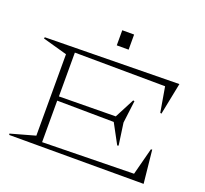

<svg xmlns="http://www.w3.org/2000/svg" viewBox="-133 -949 1182 1108"><g transform="rotate(20 457.5 -395.5)"><path d="M27.8 -7.8 178.2 -49.8V-549.8L27.8 -591.8L29.8 -600.1L852.1 -611.8L813 -416L805.2 -418L778.8 -571.8L223.1 -576.2V-307.1L570.8 -311L633.8 -432.1L642.1 -430.2L625 -293L644 -158.2L636.2 -155.8L570.8 -276.9L222.2 -280.8V-25.9L783.2 -36.1L826.2 -201.2L834 -203.1L855 0H29.8ZM436 -698.2V-791H508.8V-698.2Z"/></g></svg>

Font: Halibut Exp Thin
Style: Regular
Weight: 250
Width: 7
Designer: Matteo Maggi
Foundry: Collletttivo
Version: Version 3.080 | FøM Fix